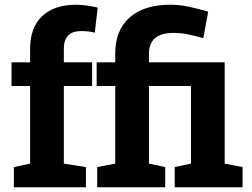

<svg xmlns="http://www.w3.org/2000/svg" viewBox="-20 -792 1065 812"><path d="M38.6 0V-85.4L107.4 -100.1V-428.2H28.8V-528.3H107.4V-586.9Q107.4 -675.8 158.4 -723.9Q209.5 -772 301.3 -772Q324.2 -772 349.6 -768.3Q375 -764.6 393.1 -759.8L380.9 -653.8Q369.1 -657.2 354 -658.9Q338.9 -660.6 323.2 -660.6Q286.1 -660.6 268.1 -641.6Q250 -622.6 250 -586.9V-528.3H369.6V-428.2H250V-100.1L343.3 -85.4V0ZM391.1 0V-85.4L467.3 -100.1V-428.2H388.7V-528.3H467.3V-564.5Q467.3 -664.1 528.1 -718Q588.9 -772 699.2 -772Q737.3 -772 774.4 -764.4Q811.5 -756.8 860.4 -742.7L839.8 -630.4Q806.2 -640.6 775.4 -646.7Q744.6 -652.8 713.9 -652.8Q660.6 -652.8 635.3 -630.4Q609.9 -607.9 609.9 -564.5V-528.3H930.2V-100.1L1005.9 -85.4V0H718.8V-85.4L787.6 -100.1V-428.2H609.9V-100.1L678.7 -85.4V0Z"/></svg>

Font: Robotiche
Style: Bold
Weight: 700
Designer: Google
Version: Version 2.001